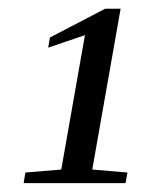

<svg xmlns="http://www.w3.org/2000/svg" viewBox="-20 -677 340 436"><path d="M189.5 -292 269.5 -285.2 265.1 -261.2H33.7L37.6 -285.2L119.1 -292L172.9 -597.2L89.4 -568.8L93.3 -591.8L218.8 -657.2H253.9Z"/></svg>

Font: Liberation Serif
Style: Italic
Weight: 400
Italic angle: -16.333°
Designer: Steve Matteson
Foundry: Ascender Corporation
Version: Version 2.1.5